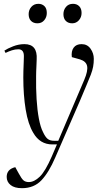

<svg xmlns="http://www.w3.org/2000/svg" viewBox="-20 -756 548 1005"><path d="M269 69Q236 146 197 187.5Q158 229 95 229Q56 229 35.5 212.5Q15 196 15 170Q15 130 60 119L77 150Q93 180 103.5 188.5Q114 197 131 197Q159 197 188 169Q217 141 251 63L278 0H254Q189 0 154 -61Q127 -106 114.5 -182Q102 -258 102 -351Q102 -364 102.5 -385Q103 -406 104 -427Q105 -448 105 -460Q106 -498 76 -498Q59 -498 42 -492.5Q25 -487 9 -479L3 -491Q19 -502 48.5 -513.5Q78 -525 108 -525Q177 -525 172 -445Q172 -436 171 -418Q170 -400 169.5 -383Q169 -366 169 -357Q168 -294 171.5 -237Q175 -180 183.5 -135Q192 -90 205 -65Q217 -39 229.5 -29Q242 -19 264 -19H285L421 -338Q441 -385 436 -410Q431 -435 399 -445L356 -457Q352 -488 365.5 -506.5Q379 -525 407 -525Q437 -525 454 -501Q471 -477 471 -448Q471 -426 467.5 -407Q464 -388 455.5 -365.5Q447 -343 432.5 -309.5Q418 -276 397 -225ZM130 -682Q130 -704 144 -720Q158 -736 181 -736Q200 -736 212.5 -724Q225 -712 225 -688Q225 -666 211.5 -650Q198 -634 176 -634Q155 -634 142.5 -646.5Q130 -659 130 -682ZM312 -682Q312 -704 325.5 -720Q339 -736 362 -736Q382 -736 394.5 -723.5Q407 -711 407 -688Q407 -666 393 -650Q379 -634 358 -634Q337 -634 324.5 -646.5Q312 -659 312 -682Z"/></svg>

Font: Literata 72pt Light
Style: Italic
Weight: 300
Italic angle: -2°
Designer: Latin by Veronika Burian and Jose Scaglione. Greek by Irene Vlachou. Cyrillic by Vera Evstafieva
Foundry: TypeTogether
Version: Version 3.002